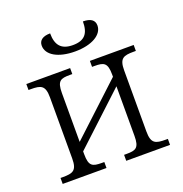

<svg xmlns="http://www.w3.org/2000/svg" viewBox="-131 -851 923 968"><g transform="rotate(-20 330.0 -367.5)"><path d="M330 -606C421 -606 480 -642 480 -691C480 -720 459 -735 418 -735C418 -671 394 -640 330 -640C269 -640 242 -671 242 -735C202 -735 181 -719 181 -691C181 -641 239 -606 330 -606ZM42 0H277V-32H264C214 -32 195 -39 195 -104V-119L465 -370V-104C465 -39 446 -32 396 -32H383V0H618V-32H606C552 -32 529 -39 529 -104V-432C529 -497 552 -504 606 -504H618V-536H383V-504H396C446 -504 465 -497 465 -432V-421L195 -170V-432C195 -497 214 -504 264 -504H277V-536H42V-504H54C108 -504 131 -497 131 -432V-104C131 -39 108 -32 54 -32H42Z"/></g></svg>

Font: Noto Serif Light
Style: Regular
Weight: 300
Designer: Monotype Design Team
Foundry: Monotype Imaging Inc.
Version: Version 2.013